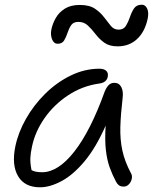

<svg xmlns="http://www.w3.org/2000/svg" viewBox="-20 -786 650 816"><path d="M150 10Q85 10 57 -37Q29 -84 45 -163Q57 -222 90 -280.5Q123 -339 172 -387.5Q221 -436 280.5 -465Q340 -494 403 -494Q421 -494 431 -485.5Q441 -477 438 -460Q433 -435 402 -431Q330 -421 269.5 -381Q209 -341 169 -283.5Q129 -226 116 -163Q110 -136 109 -114.5Q108 -93 114 -63Q129 -54 159 -54Q227 -54 296 -142Q365 -230 425 -397Q432 -414 441.5 -424Q451 -434 466 -434Q486 -434 495.5 -416Q505 -398 501 -368Q493 -300 491.5 -246.5Q490 -193 500 -146.5Q510 -100 536 -51Q543 -40 540 -26Q537 -12 527.5 -2.5Q518 7 506 7Q493 7 485.5 1.5Q478 -4 473 -14Q458 -42 446.5 -73.5Q435 -105 430 -148Q425 -191 429 -252Q387 -157 338.5 -99.5Q290 -42 241 -16Q192 10 150 10ZM225 -600Q209 -600 201.5 -618.5Q194 -637 198 -659Q203 -685 217 -709.5Q231 -734 256 -749.5Q281 -765 319 -765Q360 -765 383.5 -749Q407 -733 422.5 -712.5Q438 -692 451 -676Q464 -660 484 -660Q505 -660 515 -676Q525 -692 532 -713Q539 -734 549.5 -750Q560 -766 583 -766Q597 -766 605 -750.5Q613 -735 608 -708Q596 -651 562.5 -620Q529 -589 480 -589Q445 -589 423.5 -604.5Q402 -620 386 -641Q370 -662 353.5 -677.5Q337 -693 313 -693Q292 -693 282.5 -679Q273 -665 267 -646.5Q261 -628 252.5 -614Q244 -600 225 -600Z"/></svg>

Font: Shantell Sans Normal
Style: Italic
Weight: 300
Italic angle: -11.31°
Designer: Stephen Nixon, Anya Danilova, Shantell Martin
Foundry: Arrow Type
Version: Version 1.008;[a672d596b]